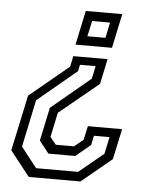

<svg xmlns="http://www.w3.org/2000/svg" viewBox="-51 -744 652 789"><g transform="rotate(5 275.0 -350.0)"><path d="M377.5 -510.5 355.5 -406.5 193 -273 171.5 -172 196 -141.5H271L308.5 -172L321 -229H462L435 -103L310 0H97L16 -103L65 -332.5L227 -466.5L236 -510.5ZM374.5 -661H300.5L286.5 -597H361ZM421.5 -700 391.5 -558.5H241L271 -700ZM331 -477.5H266.5L261 -451L99.5 -316.5L58.5 -122L124 -38.5H297L398.5 -122L413.5 -192H349L341 -153L279.5 -102.5H169L129.5 -153L158.5 -290.5L320 -425Z"/></g></svg>

Font: Tourney
Style: Italic
Weight: 400
Italic angle: -12°
Version: Version 1.015